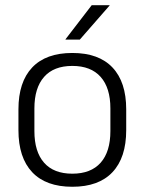

<svg xmlns="http://www.w3.org/2000/svg" viewBox="-20 -702 553 734"><path d="M256.5 12Q155.5 12 103 -43.8Q50.5 -99.5 50.5 -204.5V-284Q50.5 -388.5 103 -444Q155.5 -499.5 256.5 -499.5Q357.5 -499.5 410 -444Q462.5 -388.5 462.5 -284V-204.5Q462.5 -99.5 410 -43.8Q357.5 12 256.5 12ZM256.5 -38Q327.5 -38 364.8 -80Q402 -122 402 -201V-287.5Q402 -366 364.8 -408Q327.5 -450 256.5 -450Q185.5 -450 148.5 -408Q111.5 -366 111.5 -287.5V-201Q111.5 -122 148.5 -80Q185.5 -38 256.5 -38ZM330.5 -682H399V-681L285 -550.5H230.5V-552Z"/></svg>

Font: Anek Bangla Light
Style: Regular
Weight: 300
Designer: Sulekha Rajkumar (Bangla), Yesha Goshar (Latin)
Foundry: Ek Type
Version: Version 1.003